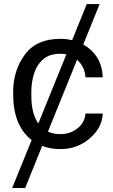

<svg xmlns="http://www.w3.org/2000/svg" viewBox="-20 -731 563 954"><path d="M280.3 9.8Q230.5 9.8 189.5 -5.9L105 203.1H40.5L137.2 -35.2Q45.4 -106.4 45.4 -263.2V-274.4Q45.4 -380.9 103.3 -459.5Q161.1 -538.1 280.3 -538.1Q310.5 -538.1 338.4 -531.2L411.1 -710.9H475.1L393.6 -509.8Q485.8 -457.5 490.7 -346.7H404.8Q400.9 -400.9 362.8 -434.1L218.3 -77.1Q245.1 -64.5 280.3 -64.5Q328.6 -64.5 365 -93.3Q401.4 -122.1 404.8 -167H490.7Q487.3 -96.2 425.8 -43.2Q364.3 9.8 280.3 9.8ZM135.7 -253.9Q135.7 -167 170.4 -117.2L309.6 -460.9Q295.4 -463.9 280.3 -463.9Q224.6 -463.9 193.1 -435.5Q161.6 -407.2 148.7 -363.8Q135.7 -320.3 135.7 -274.4Z"/></svg>

Font: LXGW WenKai Screen R
Style: Regular
Weight: 400
Designer: Fontworks Inc.
Version: Version 1.235;May 31, 2022